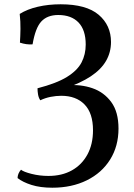

<svg xmlns="http://www.w3.org/2000/svg" viewBox="-20 -705 624 896"><path d="M224 171Q168 171 127 158Q86 145 62 126Q62 116 66 106Q70 96 78 87Q90 97 127.5 106.5Q165 116 206 116Q269 116 315.5 90Q362 64 388 16Q414 -32 414 -97Q414 -177 374.5 -217.5Q335 -258 266 -258Q242 -258 216.5 -253Q191 -248 168 -237Q160 -249 157.5 -264.5Q155 -280 155 -293Q244 -316 292.5 -346Q341 -376 360.5 -413.5Q380 -451 380 -497Q380 -565 346.5 -600Q313 -635 252 -635Q201 -635 173 -605Q145 -575 132 -498Q117 -497 102.5 -499Q88 -501 73 -506Q75 -536 75.5 -570Q76 -604 72 -640Q107 -662 156.5 -673.5Q206 -685 263 -685Q383 -685 440.5 -636Q498 -587 498 -509Q498 -461 475 -421Q452 -381 404 -349Q356 -317 279 -291L294 -307Q357 -312 411 -293.5Q465 -275 499 -229Q533 -183 533 -105Q533 -23 494 39.5Q455 102 385 136.5Q315 171 224 171Z"/></svg>

Font: Vollkorn Medium
Style: Regular
Weight: 500
Designer: Friedrich Althausen
Foundry: Friedrich Althausen
Version: Version 5.000